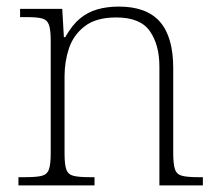

<svg xmlns="http://www.w3.org/2000/svg" viewBox="-20 -563 663 583"><path d="M36 0V-25H56Q90 -25 106.5 -29Q123 -33 128.5 -48.5Q134 -64 134 -98V-439Q134 -473 128.5 -488Q123 -503 107.5 -507Q92 -511 64 -511H41V-536H169L174 -450H178Q199 -487 222.5 -506.5Q246 -526 275.5 -534.5Q305 -543 341 -543Q425 -543 465.5 -497Q506 -451 506 -356V-98Q506 -64 511.5 -48.5Q517 -33 533.5 -29Q550 -25 583 -25H596V0H464V-361Q464 -427 435 -468.5Q406 -510 333 -510Q272 -510 237.5 -483.5Q203 -457 189.5 -416.5Q176 -376 176 -331V-97Q176 -63 181.5 -48Q187 -33 203.5 -29Q220 -25 253 -25H267V0Z"/></svg>

Font: Noto Serif Thai ExtraLight
Style: Regular
Weight: 250
Version: Version 2.001